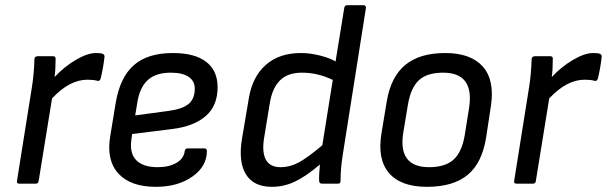

<svg xmlns="http://www.w3.org/2000/svg" viewBox="-20 -703 2323 735"><path d="M53.2 0Q43.5 0 44.9 -9.8L102.1 -369.1Q110.4 -421.4 111.8 -477.1Q111.8 -481.9 115.5 -484.9Q119.1 -487.8 124 -487.8H183.1Q192.9 -487.8 192.9 -479Q192.9 -437.5 189 -408.2Q226.6 -448.2 270.8 -474.1Q314.9 -500 347.2 -500Q365.7 -500 373 -497.1Q381.3 -494.1 379.9 -483.9Q375 -440.9 365.2 -401.9Q361.8 -390.6 351.1 -394Q337.9 -397.9 314.9 -397.9Q246.1 -397.9 179.2 -326.2L127.9 -9.8Q126.5 0 117.2 0Z M576.7 12.2Q480 12.2 433.3 -38.6Q386.7 -89.4 401.9 -181.2L422.9 -309.1Q439.5 -407.2 492.4 -453.6Q545.4 -500 641.6 -500Q725.6 -500 769.3 -466.3Q813 -432.6 813 -369.1Q813 -297.9 767.3 -258.5Q721.7 -219.2 638.7 -209L485.8 -189.9L482.9 -168Q475.6 -116.2 501.7 -89.6Q527.8 -63 584 -63Q626.5 -63 655 -79.3Q683.6 -95.7 687 -124Q688.5 -134.8 697.8 -134.8H762.7Q772 -134.8 772 -125Q772 -65.9 716.3 -26.9Q660.6 12.2 576.7 12.2ZM497.6 -261.2 627.9 -278.8Q680.2 -286.1 702.9 -305.9Q725.6 -325.7 725.6 -363.8Q725.6 -393.1 701.9 -408.9Q678.2 -424.8 633.8 -424.8Q576.7 -424.8 545.9 -396.7Q515.1 -368.7 505.9 -312Z M1020.5 12.2Q950.7 12.2 921.1 -36.1Q891.6 -84.5 906.7 -173.8L932.6 -327.1Q946.3 -409.7 997.8 -454.8Q1049.3 -500 1131.8 -500Q1167 -500 1204.6 -490.5Q1242.2 -481 1264.6 -467.8L1297.9 -672.9Q1299.8 -683.1 1308.6 -683.1H1371.6Q1376 -683.1 1378.7 -680.2Q1381.3 -677.2 1380.9 -672.9L1292.5 -112.8Q1283.7 -58.6 1283.7 -12.2Q1283.7 -5.4 1281.7 -2.7Q1279.8 0 1273.9 0H1211.9Q1201.7 0 1201.7 -11.2Q1200.7 -30.8 1204.6 -73.2Q1151.9 -28.3 1109.6 -8.1Q1067.4 12.2 1020.5 12.2ZM990.7 -172.9Q982.4 -119.6 998 -91.3Q1013.7 -63 1053.7 -63Q1089.8 -63 1123.5 -81.1Q1157.2 -99.1 1213.9 -147L1253.9 -397Q1196.8 -424.8 1135.7 -424.8Q1081.5 -424.8 1051.8 -395.3Q1022 -365.7 1012.7 -307.1Z M1614.3 12.2Q1514.2 12.2 1469 -40.8Q1423.8 -93.8 1440.4 -192.9L1460.4 -314Q1476.1 -408.7 1531.2 -454.3Q1586.4 -500 1684.6 -500Q1781.7 -500 1827.9 -448.5Q1874 -397 1859.4 -297.9L1841.3 -179.2Q1826.2 -80.1 1770.8 -33.9Q1715.3 12.2 1614.3 12.2ZM1622.6 -63Q1684.1 -63 1716.3 -92Q1748.5 -121.1 1759.3 -187L1775.4 -288.1Q1797.4 -424.8 1676.3 -424.8Q1614.7 -424.8 1583.5 -395.8Q1552.2 -366.7 1541.5 -301.8L1524.4 -199.2Q1501 -63 1622.6 -63Z M1956.5 0Q1946.8 0 1948.2 -9.8L2005.4 -369.1Q2013.7 -421.4 2015.1 -477.1Q2015.1 -481.9 2018.8 -484.9Q2022.5 -487.8 2027.3 -487.8H2086.4Q2096.2 -487.8 2096.2 -479Q2096.2 -437.5 2092.3 -408.2Q2129.9 -448.2 2174.1 -474.1Q2218.3 -500 2250.5 -500Q2269 -500 2276.4 -497.1Q2284.7 -494.1 2283.2 -483.9Q2278.3 -440.9 2268.6 -401.9Q2265.1 -390.6 2254.4 -394Q2241.2 -397.9 2218.3 -397.9Q2149.4 -397.9 2082.5 -326.2L2031.2 -9.8Q2029.8 0 2020.5 0Z"/></svg>

Font: Sofia Sans
Style: Italic
Weight: 400
Italic angle: -9°
Designer: Botio Nikoltchev, Ani Petrova
Foundry: lettersoup
Version: Version 4.100